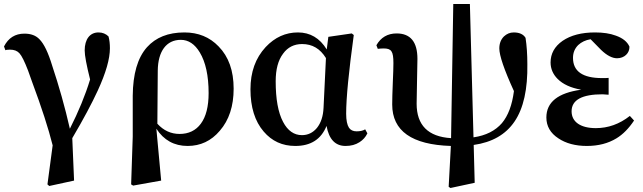

<svg xmlns="http://www.w3.org/2000/svg" viewBox="-20 -713 3210 959"><path d="M350 189 341 -23C397 -118 439 -197 468 -260C509 -349 529 -419 529 -472C529 -493 527 -513 522 -531C509 -544 492 -551 472 -551C429 -551 403 -517 403 -461C403 -436 412 -388 430 -316C406 -237 372 -155 329 -70C304 -180 274 -285 241 -384C221 -450 200 -494 177 -517C159 -536 134 -545 102 -545C56 -545 22 -524 0 -481L7 -462C10 -464 18 -465 30 -465C51 -465 66 -459 77 -447C89 -434 103 -405 120 -361C124 -349 131 -329 141 -302C188 -176 222 -71 243 13L217 208L226 216Z M785 189 761 -70C798 -13 850 16 917 16C981 16 1035 -9 1078 -60C1124 -113 1147 -183 1147 -270C1147 -360 1122 -430 1072 -481C1027 -528 970 -551 901 -551C820 -551 758 -526 714 -477C667 -424 644 -343 643 -235V-31L635 208L645 214ZM877 -44C834 -44 797 -61 766 -95L768 -360C769 -457 811 -514 883 -514C921 -514 953 -493 978 -451C1007 -403 1022 -335 1022 -248C1022 -181 1009 -130 983 -95C958 -61 922 -44 877 -44Z M1455 16C1532 16 1584 -17 1611 -84C1623 -17 1655 16 1706 16C1733 16 1756 10 1776 -3C1793 -14 1806 -28 1815 -47L1804 -67C1793 -60 1778 -57 1761 -57C1744 -57 1731 -63 1723 -75C1714 -89 1709 -112 1709 -145C1709 -224 1722 -355 1747 -538L1737 -546L1620 -529L1612 -466C1577 -523 1529 -551 1468 -551C1407 -551 1353 -527 1307 -478C1256 -423 1231 -353 1231 -267C1231 -178 1253 -107 1297 -56C1338 -8 1390 16 1455 16ZM1488 -38C1449 -38 1417 -60 1394 -104C1369 -151 1357 -219 1357 -307C1357 -366 1369 -412 1394 -445C1417 -477 1449 -493 1489 -493C1540 -493 1579 -470 1608 -423L1596 -174C1594 -132 1583 -99 1563 -74C1543 -50 1518 -38 1488 -38Z M2351 200 2346 11C2438 -2 2506 -41 2550 -106C2595 -172 2616 -268 2614 -393C2614 -441 2611 -485 2605 -524C2594 -542 2574 -551 2546 -551C2527 -551 2511 -544 2497 -531C2482 -516 2474 -496 2474 -471C2474 -436 2498 -365 2547 -258C2538 -188 2518 -135 2487 -98C2454 -60 2407 -36 2345 -27L2327 -693H2244L2233 -23C2118 -30 2061 -88 2061 -195C2061 -223 2062 -262 2063 -311C2064 -358 2065 -394 2065 -419C2065 -504 2030 -546 1961 -546C1916 -546 1882 -526 1860 -487L1867 -469C1875 -470 1885 -471 1896 -471C1935 -471 1945 -457 1945 -398C1945 -377 1944 -345 1942 -301C1940 -253 1939 -216 1939 -191C1939 -59 2037 10 2232 16L2221 220L2230 226Z M2911 16C2969 16 3018 3 3059 -22C3092 -42 3121 -72 3147 -111L3126 -134C3074 -93 3017 -73 2956 -73C2880 -73 2835 -104 2835 -157C2835 -214 2887 -242 2990 -242C2995 -242 3004 -241 3017 -240C3018 -240 3019 -240 3020 -240V-324C3013 -323 3002 -323 2987 -323C2890 -323 2842 -357 2842 -424C2842 -450 2851 -471 2868 -488C2884 -503 2905 -513 2930 -517L2982 -464C3011 -436 3038 -422 3062 -422C3099 -422 3125 -448 3124 -480C3113 -505 3090 -523 3056 -535C3027 -546 2992 -551 2952 -551C2885 -551 2831 -537 2790 -509C2750 -481 2730 -445 2730 -401C2730 -370 2742 -342 2765 -319C2792 -292 2831 -274 2883 -265C2767 -249 2709 -203 2709 -126C2709 -83 2729 -48 2769 -22C2806 3 2854 16 2911 16Z"/></svg>

Font: AllPunType Bold
Style: Regular
Weight: 700
Version: 1.0